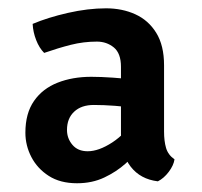

<svg xmlns="http://www.w3.org/2000/svg" viewBox="-20 -666 473 450"><path d="M39.5 -355Q39.5 -400.5 59.8 -429.5Q80 -458.5 115 -472.2Q150 -486 194 -486Q216.5 -486 244.8 -484Q273 -482 297.5 -479V-412.5Q276 -416 249.5 -418Q223 -420 200 -420Q170.5 -420 153.8 -404.2Q137 -388.5 137 -361.5Q137 -341.5 149.8 -326.5Q162.5 -311.5 185.5 -311.5Q211.5 -311.5 243.2 -332.2Q275 -353 295.5 -387.5L312 -319.5Q296 -302 274.5 -282.8Q253 -263.5 224.5 -250Q196 -236.5 160.5 -236.5Q121 -236.5 94.2 -253.8Q67.5 -271 53.5 -298Q39.5 -325 39.5 -355ZM389 -292.5Q387 -278.5 375.5 -263.2Q364 -248 350 -241Q309 -246 286.2 -275.5Q263.5 -305 263.5 -352.5V-509.5Q263.5 -541 246.8 -554.8Q230 -568.5 207 -568.5Q176 -568.5 146.2 -561Q116.5 -553.5 83.5 -542Q72 -553.5 64.8 -572Q57.5 -590.5 56.5 -610Q92 -625 139.2 -635.8Q186.5 -646.5 228.5 -646.5Q266.5 -646.5 297.2 -632.5Q328 -618.5 346.2 -589Q364.5 -559.5 364.5 -513V-357.5Q364.5 -335.5 369.2 -319.2Q374 -303 389 -292.5Z"/></svg>

Font: Signika Medium
Style: Regular
Weight: 500
Designer: Anna Giedry
Foundry: Anna Giedry
Version: Version 2.000